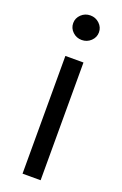

<svg xmlns="http://www.w3.org/2000/svg" viewBox="-147 -793 530 836"><g transform="rotate(20 118.5 -374.5)"><path d="M76.7 0V-545.5H160.5V0ZM119.3 -634.9Q94.8 -634.9 77.2 -651.6Q59.7 -668.3 59.7 -691.8Q59.7 -715.2 77.2 -731.9Q94.8 -748.6 119.3 -748.6Q143.8 -748.6 161.4 -731.9Q179 -715.2 179 -691.8Q179 -668.3 161.4 -651.6Q143.8 -634.9 119.3 -634.9Z"/></g></svg>

Font: Inter UI
Style: Regular
Weight: 400
Designer: Rasmus Andersson
Foundry: rsms
Version: 3.2;8d6f07862